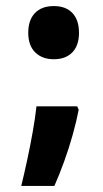

<svg xmlns="http://www.w3.org/2000/svg" viewBox="-20 -577 339 632"><path d="M73 -469Q73 -511 95 -534Q117 -557 157 -557Q197 -557 218.5 -534Q240 -511 240 -469Q240 -427 218 -404.5Q196 -382 157 -382Q119 -382 96 -404.5Q73 -427 73 -469ZM234 -227 239 -216Q232 -179 219.5 -134Q207 -89 191 -45Q175 -1 159 35H50Q60 -6 70 -52.5Q80 -99 88 -144.5Q96 -190 100 -227Z"/></svg>

Font: Noto Sans Kannada UI ExtraCondensed ExtraBold
Style: Regular
Weight: 800
Width: 2
Designer: Jelle Bosma - Monotype Design Team
Foundry: Monotype Imaging Inc.
Version: Version 2.005; ttfautohint (v1.8.4.7-5d5b)